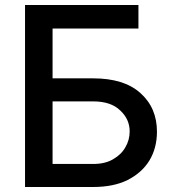

<svg xmlns="http://www.w3.org/2000/svg" viewBox="-20 -747 697 767"><path d="M533 -727V-633H190V-434H352Q475 -434 540 -376Q607 -317 607 -221Q607 -156 577 -106Q547 -57 490 -28Q434 0 352 0H80V-727ZM432 -111Q465 -130 481 -159Q498 -188 498 -222Q498 -271 460 -306Q423 -342 352 -342H190V-92H352Q400 -92 432 -111Z"/></svg>

Font: Sinter Medium
Style: Regular
Weight: 500
Foundry: Adobe & rsms
Version: Version 1.000